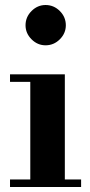

<svg xmlns="http://www.w3.org/2000/svg" viewBox="-20 -747 359 767"><path d="M101 -15V-434H239V-15ZM20 0V-30H304V0ZM20 -420V-450H239V-420ZM162 -566Q130 -566 106 -590Q82 -614 82 -646Q82 -679 106 -703Q130 -727 162 -727Q195 -727 219 -703Q243 -679 243 -646Q243 -614 219 -590Q195 -566 162 -566Z"/></svg>

Font: Libre Bodoni
Style: Regular
Weight: 400
Designer: Pablo Impallari, Rodrigo Fuenzalida
Foundry: Impallari Type
Version: Version 2.005;gftools[0.9.23]